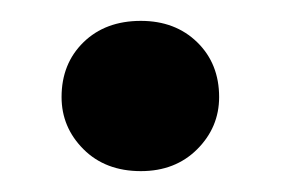

<svg xmlns="http://www.w3.org/2000/svg" viewBox="-20 -419 269 184"><path d="M115 -255Q81 -255 60 -276Q39 -297 39 -326Q39 -358 60 -378.5Q81 -399 115 -399Q148 -399 169 -378.5Q190 -358 190 -326Q190 -297 169 -276Q148 -255 115 -255Z"/></svg>

Font: DM Sans 28pt SemiBold
Style: Regular
Weight: 600
Version: Version 4.004;gftools[0.9.30]